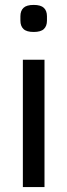

<svg xmlns="http://www.w3.org/2000/svg" viewBox="-20 -761 274 781"><path d="M117 -631Q88 -631 75.5 -643Q63 -655 63 -677V-695Q63 -717 75.5 -729Q88 -741 117 -741Q146 -741 158.5 -729Q171 -717 171 -695V-677Q171 -655 158.5 -643Q146 -631 117 -631ZM73 -518H161V0H73Z"/></svg>

Font: IBM Plex Sans Cond Text
Style: Regular
Weight: 450
Width: 3
Designer: Mike Abbink, Paul van der Laan, Pieter van Rosmalen
Foundry: Bold Monday
Version: Version 1.3